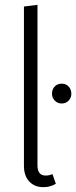

<svg xmlns="http://www.w3.org/2000/svg" viewBox="-20 -763 315 794"><path d="M79 -77V-736L135 -743V-79Q135 -37 169 -37Q183 -37 197 -43L211 -3Q188 11 159 11Q123 11 101 -12.5Q79 -36 79 -77ZM275 -375Q275 -359 264 -347Q253 -335 235 -335Q218 -335 206.5 -347Q195 -359 195 -375Q195 -393 206 -405Q217 -417 235 -417Q253 -417 264 -405Q275 -393 275 -375Z"/></svg>

Font: Fira Sans Extra Condensed Light
Style: Regular
Weight: 300
Width: 1
Designer: Carrois Corporate & Edenspiekermann AG
Foundry: Carrois Corporate GbR & Edenspiekermann AG
Version: Version 4.203